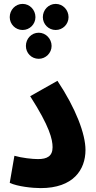

<svg xmlns="http://www.w3.org/2000/svg" viewBox="-20 -960 494 986"><path d="M96 -806C133 -806 162 -836 162 -872C162 -909 133 -940 96 -940C59 -940 30 -909 30 -872C30 -836 59 -806 96 -806ZM266 -806C303 -806 332 -836 332 -872C332 -909 303 -940 266 -940C229 -940 200 -909 200 -872C200 -836 229 -806 266 -806ZM179 -658C215 -658 245 -688 245 -724C245 -761 215 -792 179 -792C141 -792 113 -761 113 -724C113 -688 141 -658 179 -658ZM30 -21C70 -2 147 6 189 6C356 6 419 -88 419 -190C419 -272 369 -404 275 -545L135 -466C235 -310 250 -244 250 -204C250 -158 222 -143 175 -143C146 -143 92 -149 54 -160Z"/></svg>

Font: Noto Sans Arabic UI ExtraCondensed Extra
Style: Regular
Weight: 800
Width: 3
Designer: Nadine Chahine - Monotype Design Team
Foundry: Monotype Imaging Inc.
Version: Version 1.900